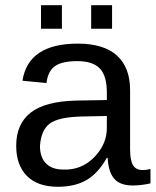

<svg xmlns="http://www.w3.org/2000/svg" viewBox="-20 -705 596 735"><path d="M202 10Q124 10 83 -31.5Q42 -73 42 -147Q42 -230 97 -273.5Q152 -317 271 -320L389 -322V-351Q389 -415 362 -443Q335 -471 276 -471Q217 -471 190 -451.5Q163 -432 158 -387L66 -396Q88 -538 278 -538Q377 -538 427.5 -492.5Q478 -447 478 -360V-133Q478 -92 489 -73Q500 -54 527 -54Q541 -54 556 -58V-3Q521 5 488 5Q440 5 417.5 -20.5Q395 -46 392 -101H389Q356 -42 311.5 -16Q267 10 202 10ZM222 -56Q292 -53 341 -103.5Q390 -154 389 -217V-261L293 -259Q204 -257 170.5 -232Q137 -207 133 -146Q133 -103 156 -79.5Q179 -56 222 -56ZM409 -595H329V-685H409ZM217 -595H137V-685H217Z"/></svg>

Font: Libra Sans
Style: Regular
Weight: 400
Foundry: Context Ltd
Version: Version 1.002